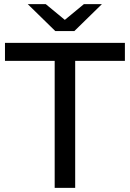

<svg xmlns="http://www.w3.org/2000/svg" viewBox="-20 -907 627 927"><path d="M244 0V-613H4V-700H583V-613H343V0ZM247 -757 114 -887H201L333 -778H253L385 -887H472L339 -757Z"/></svg>

Font: MOST Montserrat Medium
Style: Regular
Weight: 500
Designer: Julieta Ulanovsky
Foundry: Julieta Ulanovsky
Version: Version 8.000;March 11, 2024;FontCreator 15.0.0.2926 64-bit